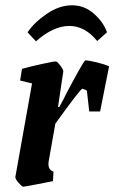

<svg xmlns="http://www.w3.org/2000/svg" viewBox="-20 -696 432 725"><path d="M392 -446 358 -275H317L308 -354Q294 -361 291 -361Q284 -361 189 -229L164 -88Q163 -83 163 -76Q163 -54 182 -48L180 -12Q75 9 68 9Q63 9 50 -6Q37 -21 38 -28L101 -381L56 -392L63 -436Q95 -445 138.5 -454.5Q182 -464 191 -464Q196 -464 208 -448Q220 -432 219 -426L199 -292H204Q225 -330 229 -340Q253 -386 276 -427Q299 -468 302 -468Q315 -468 345.5 -460.5Q376 -453 392 -446ZM84 -574Q110 -612 157 -644Q204 -676 252 -676Q299 -676 335 -644Q371 -612 384 -574L347 -541Q301 -598 242 -598Q181 -598 116 -540Z"/></svg>

Font: Grenze SemiBold
Style: Italic
Weight: 600
Italic angle: -10°
Designer: Renata Polastri
Foundry: Omnibus-Type
Version: Version 1.002; ttfautohint (v1.8)